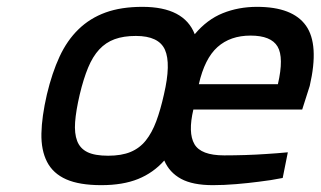

<svg xmlns="http://www.w3.org/2000/svg" viewBox="-20 -530 937 561"><path d="M635 -76Q664 -76 696.5 -77Q729 -78 757 -80Q790 -82 821 -85L806 -10Q771 -3 736 1Q706 5 670 8Q634 11 602 11Q543 11 509 -7.5Q475 -26 460 -61Q428 -25 383.5 -7Q339 11 276 11Q212 11 173.5 -6Q135 -23 117.5 -57Q100 -91 101 -140Q102 -189 117 -254Q132 -317 154 -364.5Q176 -412 209.5 -444.5Q243 -477 288.5 -493.5Q334 -510 396 -510Q518 -510 549 -430Q585 -473 631 -491.5Q677 -510 731 -510Q835 -510 874 -455Q913 -400 885 -279L863 -210H545Q529 -142 548 -109Q567 -76 635 -76ZM296 -75Q335 -75 361.5 -86Q388 -97 406 -119.5Q424 -142 436.5 -175.5Q449 -209 459 -254Q480 -344 462 -384.5Q444 -425 377 -425Q341 -425 315 -415.5Q289 -406 270 -385.5Q251 -365 237.5 -332.5Q224 -300 213 -254Q202 -207 199.5 -173.5Q197 -140 205.5 -118Q214 -96 235.5 -85.5Q257 -75 296 -75ZM792 -284Q810 -362 791 -394Q772 -426 712 -426Q653 -426 615.5 -392.5Q578 -359 561 -284Z"/></svg>

Font: Panefresco 600wt
Style: Italic
Weight: 600
Foundry: Campivisivi & Chank Co
Version: Version 1.000